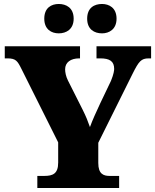

<svg xmlns="http://www.w3.org/2000/svg" viewBox="-20 -947 783 967"><path d="M494 -779C529 -779 567 -799 567 -853C567 -908 529 -927 494 -927C455 -927 419 -908 419 -853C419 -799 455 -779 494 -779ZM276 -779C313 -779 351 -799 351 -853C351 -908 313 -927 276 -927C239 -927 203 -908 203 -853C203 -799 239 -779 276 -779ZM168 0H580V-61H532C501 -61 475 -71 475 -126V-228L648 -576C679 -638 691 -653 729 -653H741V-714H466V-653H485C533 -653 555 -638 555 -600C555 -593 553 -574 539 -540L485 -427C465 -384 446 -343 433 -307C422 -338 414 -359 396 -395L322 -542C312 -562 308 -583 308 -598C308 -633 336 -653 379 -653H383V-714H4V-653H17C60 -653 68 -640 88 -600L273 -230V-128C273 -72 246 -61 203 -61H168Z"/></svg>

Font: Noto Serif Lao Black
Style: Regular
Weight: 900
Designer: Monotype Design Team
Foundry: Monotype Imaging Inc.
Version: Version 2.003